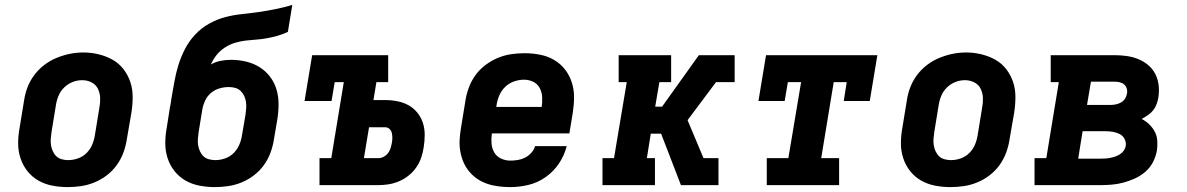

<svg xmlns="http://www.w3.org/2000/svg" viewBox="-20 -755 4840 783"><path d="M256 8Q224 8 193 2Q162 -4 136 -19Q110 -34 91.5 -57.5Q73 -81 63.5 -110Q54 -139 54 -170.5Q54 -202 60 -234L78 -344Q82 -372 92 -398.5Q102 -425 119.5 -448.5Q137 -472 160.5 -490Q184 -508 211 -519Q238 -530 265 -535.5Q292 -541 320 -541Q352 -541 382.5 -533.5Q413 -526 439 -511.5Q465 -497 483.5 -473Q502 -449 511.5 -420.5Q521 -392 521 -360Q521 -328 516 -296L497 -186Q493 -159 483 -132Q473 -105 456 -81.5Q439 -58 415.5 -40Q392 -22 365 -11Q338 0 310.5 4Q283 8 256 8ZM258 -102Q278 -102 298 -109Q318 -116 333 -131Q348 -146 356 -165Q364 -184 367 -204L385 -314Q389 -334 388.5 -354.5Q388 -375 379.5 -392.5Q371 -410 353.5 -419Q336 -428 315 -428Q295 -428 276 -420.5Q257 -413 242 -398.5Q227 -384 219 -365Q211 -346 208 -326L190 -216Q188 -203 187 -189Q186 -175 188 -162.5Q190 -150 195.5 -138Q201 -126 210 -117.5Q219 -109 232 -105.5Q245 -102 258 -102Z M856 8Q824 8 793 2Q762 -4 736 -19Q710 -34 691.5 -57.5Q673 -81 663.5 -110Q654 -139 654 -170.5Q654 -202 660 -234L673 -317Q675 -326 676.5 -335Q678 -344 679 -353Q685 -387 691 -421Q697 -455 707 -488Q717 -521 733.5 -553.5Q750 -586 775 -613Q800 -640 832 -658Q864 -676 898 -685Q932 -694 966.5 -697.5Q1001 -701 1035.5 -706Q1070 -711 1104.5 -718Q1139 -725 1172 -735L1154 -625Q1133 -615 1111.5 -609Q1090 -603 1068.5 -599Q1047 -595 1025 -593.5Q1003 -592 981.5 -589.5Q960 -587 938.5 -580.5Q917 -574 897.5 -561.5Q878 -549 863.5 -531Q849 -513 840 -492Q859 -503 880 -507Q901 -511 922 -511Q953 -511 983 -504Q1013 -497 1038 -481.5Q1063 -466 1081 -442.5Q1099 -419 1107.5 -390.5Q1116 -362 1116 -331Q1116 -300 1111 -268L1097 -186Q1093 -159 1083 -132Q1073 -105 1056 -81.5Q1039 -58 1015.5 -40Q992 -22 965 -11Q938 0 910.5 4Q883 8 856 8ZM858 -102Q878 -102 898 -109Q918 -116 933 -131Q948 -146 956 -165Q964 -184 967 -204L981 -286Q983 -300 984 -313.5Q985 -327 983 -340Q981 -353 975.5 -364.5Q970 -376 961 -384.5Q952 -393 939.5 -396.5Q927 -400 913 -400Q894 -400 875 -394.5Q856 -389 840.5 -376Q825 -363 816.5 -344.5Q808 -326 805 -308L790 -216Q788 -203 787 -189Q786 -175 788 -162.5Q790 -150 795.5 -138Q801 -126 810 -117.5Q819 -109 832 -105.5Q845 -102 858 -102Z M1283 0V-110H1331L1382 -420H1345L1332 -343H1222L1253 -530H1563V-420H1515L1503 -347H1551Q1576 -347 1601 -342Q1626 -337 1646.5 -325.5Q1667 -314 1682 -295.5Q1697 -277 1704.5 -254Q1712 -231 1712 -205.5Q1712 -180 1708 -155Q1705 -134 1698 -113Q1691 -92 1678 -73Q1665 -54 1647 -39.5Q1629 -25 1608 -16Q1587 -7 1565.5 -3.5Q1544 0 1523 0ZM1523 -110Q1534 -110 1544.5 -115.5Q1555 -121 1562 -130Q1569 -139 1572.5 -150Q1576 -161 1578 -172Q1580 -182 1580 -192.5Q1580 -203 1578 -212.5Q1576 -222 1568.5 -229Q1561 -236 1551 -236H1485L1464 -110Z M2061 8Q2037 8 2013 5Q1989 2 1967 -5.5Q1945 -13 1926.5 -25.5Q1908 -38 1893.5 -55.5Q1879 -73 1870 -94Q1861 -115 1857 -138.5Q1853 -162 1854.5 -186Q1856 -210 1860 -234L1878 -344Q1882 -371 1892 -398Q1902 -425 1919 -448.5Q1936 -472 1960 -490Q1984 -508 2010.5 -519Q2037 -530 2064.5 -534Q2092 -538 2119 -538Q2151 -538 2182 -532Q2213 -526 2239 -511Q2265 -496 2283.5 -472.5Q2302 -449 2311.5 -420Q2321 -391 2321 -359.5Q2321 -328 2316 -296L2302 -211H1986Q1983 -191 1984.5 -170.5Q1986 -150 1995.5 -133.5Q2005 -117 2023 -108.5Q2041 -100 2061 -100Q2076 -100 2091.5 -102.5Q2107 -105 2121 -112Q2135 -119 2146.5 -131.5Q2158 -144 2162 -159H2291Q2282 -122 2260 -89Q2238 -56 2205.5 -33Q2173 -10 2135.5 -1Q2098 8 2061 8ZM2004 -319H2189Q2192 -339 2191 -359Q2190 -379 2181 -396Q2172 -413 2154.5 -421.5Q2137 -430 2117 -430Q2097 -430 2076.5 -423Q2056 -416 2040.5 -401Q2025 -386 2016.5 -366.5Q2008 -347 2005 -326Z M2437 0V-110H2484L2536 -420H2503V-530H2717V-420H2669L2652 -320H2680L2830 -530H2976V-420H2900L2784 -265L2849 -110H2910V0H2757L2676 -210H2634L2618 -110H2651V0Z M3107 0V-110H3195L3247 -420H3193L3180 -343H3073L3104 -530H3558L3527 -343H3421L3433 -420H3380L3329 -110H3402V0Z M3856 8Q3824 8 3793 2Q3762 -4 3736 -19Q3710 -34 3691.5 -57.5Q3673 -81 3663.5 -110Q3654 -139 3654 -170.5Q3654 -202 3660 -234L3678 -344Q3682 -372 3692 -398.5Q3702 -425 3719.5 -448.5Q3737 -472 3760.5 -490Q3784 -508 3811 -519Q3838 -530 3865 -535.5Q3892 -541 3920 -541Q3952 -541 3982.5 -533.5Q4013 -526 4039 -511.5Q4065 -497 4083.5 -473Q4102 -449 4111.5 -420.5Q4121 -392 4121 -360Q4121 -328 4116 -296L4097 -186Q4093 -159 4083 -132Q4073 -105 4056 -81.5Q4039 -58 4015.5 -40Q3992 -22 3965 -11Q3938 0 3910.5 4Q3883 8 3856 8ZM3858 -102Q3878 -102 3898 -109Q3918 -116 3933 -131Q3948 -146 3956 -165Q3964 -184 3967 -204L3985 -314Q3989 -334 3988.5 -354.5Q3988 -375 3979.5 -392.5Q3971 -410 3953.5 -419Q3936 -428 3915 -428Q3895 -428 3876 -420.5Q3857 -413 3842 -398.5Q3827 -384 3819 -365Q3811 -346 3808 -326L3790 -216Q3788 -203 3787 -189Q3786 -175 3788 -162.5Q3790 -150 3795.5 -138Q3801 -126 3810 -117.5Q3819 -109 3832 -105.5Q3845 -102 3858 -102Z M4199 0V-110H4247L4298 -420H4265V-530H4525Q4550 -530 4575 -526.5Q4600 -523 4622 -514Q4644 -505 4662 -490Q4680 -475 4691 -454Q4702 -433 4705 -408Q4708 -383 4704 -358Q4702 -345 4697 -331Q4692 -317 4683 -305.5Q4674 -294 4661.5 -285.5Q4649 -277 4636 -270Q4653 -261 4666.5 -248Q4680 -235 4689 -218.5Q4698 -202 4699.5 -181.5Q4701 -161 4698 -141Q4694 -118 4682.5 -95Q4671 -72 4651.5 -55Q4632 -38 4609 -27.5Q4586 -17 4562 -10.5Q4538 -4 4514 -2Q4490 0 4466 0ZM4507 -327Q4518 -327 4529 -329Q4540 -331 4550.5 -336.5Q4561 -342 4567.5 -352Q4574 -362 4576 -373Q4578 -384 4575 -394Q4572 -404 4564.5 -410.5Q4557 -417 4546.5 -419.5Q4536 -422 4525 -422H4429L4413 -327ZM4377 -108H4466Q4476 -108 4486.5 -108.5Q4497 -109 4507 -111Q4517 -113 4527.5 -116.5Q4538 -120 4547.5 -126Q4557 -132 4563 -141Q4569 -150 4571 -160Q4573 -175 4566 -188.5Q4559 -202 4546 -208.5Q4533 -215 4518 -217.5Q4503 -220 4487 -220H4395Z"/></svg>

Font: Iosevka Curly Slab XBdExObl
Style: Regular
Weight: 800
Width: 7
Italic angle: -9°
Monospace: yes
Designer: Belleve Invis
Foundry: Belleve Invis
Version: Version 11.1.0; ttfautohint (v1.8.3)